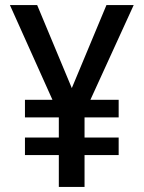

<svg xmlns="http://www.w3.org/2000/svg" viewBox="-20 -734 566 754"><path d="M262 -388 398 -714H505L335 -342H446V-273H312V-194H446V-125H312V0H211V-125H78V-194H211V-273H78V-342H186L19 -714H126Z"/></svg>

Font: Noto Sans Lao UI SemCond Med
Style: Regular
Weight: 500
Width: 4
Designer: Monotype Design Team
Foundry: Monotype Imaging Inc.
Version: Version 2.000; ttfautohint (v1.8.4.7-5d5b)